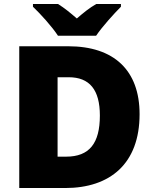

<svg xmlns="http://www.w3.org/2000/svg" viewBox="-20 -947 774 967"><path d="M272 -767H464C495 -813 555 -879 589 -913V-927H465C430 -907 402 -884 367 -854C332 -884 307 -905 272 -927H146V-913C184 -877 242 -813 272 -767ZM683 -372C683 -593 554 -714 324 -714H77V0H308C535 0 683 -123 683 -372ZM483 -365C483 -225 430 -158 313 -158H270V-558H326C431 -558 483 -495 483 -365Z"/></svg>

Font: Noto Sans Canadian Aboriginal Black
Style: Regular
Weight: 900
Designer: Monotype Design Team, Typotheque's Kevin King
Foundry: Monotype Imaging Inc.
Version: Version 2.004